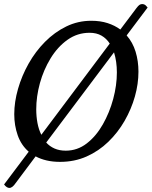

<svg xmlns="http://www.w3.org/2000/svg" viewBox="-26 -786 745 943"><path d="M596 -612Q626 -578 640 -532Q654 -486 654 -434Q654 -374 636.5 -312Q619 -250 586 -192.5Q553 -135 506 -89.5Q459 -44 399.5 -17.5Q340 9 269 9Q233 9 203 2Q173 -5 149 -18L51 113Q35 137 20 137Q7 137 -6 120L115 -41Q78 -73 61 -121.5Q44 -170 44 -225Q44 -285 62.5 -349.5Q81 -414 114.5 -473.5Q148 -533 195 -580.5Q242 -628 299.5 -656Q357 -684 422 -684Q467 -684 502.5 -672.5Q538 -661 565 -641L644 -746Q653 -758 659 -762Q665 -766 672 -766Q684 -766 691.5 -757.5Q699 -749 699 -749ZM414 -625Q354 -625 305.5 -590.5Q257 -556 222.5 -499.5Q188 -443 170 -377.5Q152 -312 152 -249Q152 -214 158 -182Q164 -150 177 -124L513 -572Q497 -597 472.5 -611Q448 -625 414 -625ZM548 -430Q548 -484 534 -529L201 -86Q218 -67 242 -56.5Q266 -46 297 -46Q354 -46 400 -81.5Q446 -117 479 -175Q512 -233 530 -300Q548 -367 548 -430Z"/></svg>

Font: Sedan
Style: Italic
Weight: 400
Italic angle: -13.8°
Designer: Sebastian Salazar
Foundry: Sebastian Salazar
Version: Version 1.100; ttfautohint (v1.8.4.7-5d5b)